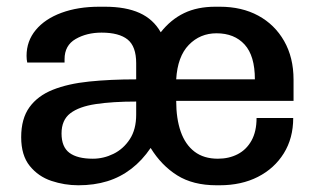

<svg xmlns="http://www.w3.org/2000/svg" viewBox="-20 -541 946 571"><path d="M213 10Q172 10 133 -3Q94 -16 68.5 -47.5Q43 -79 43 -133Q43 -188 67.5 -222Q92 -256 137 -274Q182 -292 245 -298.5Q308 -305 385 -305V-353Q385 -403 359.5 -423.5Q334 -444 282 -444Q238 -444 205 -425Q172 -406 172 -365V-355H61Q60 -359 59.5 -364.5Q59 -370 59 -375Q59 -419 86.5 -452Q114 -485 163 -503Q212 -521 275 -521H292Q354 -521 395 -502.5Q436 -484 458 -445Q488 -483 527.5 -502Q567 -521 620 -521H634Q699 -521 748 -494.5Q797 -468 825 -419Q853 -370 853 -304V-241H504Q504 -188 517.5 -149.5Q531 -111 558.5 -90Q586 -69 628 -69Q661 -69 687 -82.5Q713 -96 728 -123Q743 -150 743 -190H852Q852 -130 824 -85Q796 -40 747 -15Q698 10 633 10H624Q554 10 507 -19.5Q460 -49 428 -101Q403 -64 370.5 -39Q338 -14 299 -2Q260 10 213 10ZM256 -69Q288 -69 317.5 -83.5Q347 -98 366 -127Q385 -156 385 -200V-239Q315 -239 265 -231.5Q215 -224 189 -204Q163 -184 163 -144Q163 -104 186.5 -86.5Q210 -69 256 -69ZM504 -305H738Q738 -375 707.5 -408.5Q677 -442 624 -442Q575 -442 541.5 -407.5Q508 -373 504 -305Z"/></svg>

Font: Chivo Medium Medium
Style: Regular
Weight: 500
Version: Version 2.002